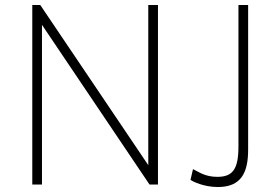

<svg xmlns="http://www.w3.org/2000/svg" viewBox="-20 -743 1129 773"><path d="M577 -723V-78L142 -723H110V0H149V-643L582 0H616V-723ZM979 -140V-723H940V-154C940 -63 918 -31 855 -31C804 -31 779 -52 757 -62L747 -19C754 -13 800 10 857 10C951 10 979 -48 979 -140Z"/></svg>

Font: United Sans Thin
Style: Regular
Weight: 100
Designer: Pablo Impallari, Rodrigo Fuenzalida (Modified by Dan O. Williams)
Version: Version 1.000;PS 001.000;hotconv 1.0.88;makeotf.lib2.5.64775